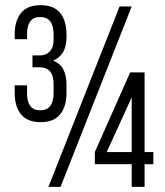

<svg xmlns="http://www.w3.org/2000/svg" viewBox="-20 -725 642 745"><path d="M138 -705Q189 -705 213.5 -674.5Q238 -644 238 -592V-581Q238 -511 186 -490Q214 -479 226 -455Q238 -431 238 -398V-364Q238 -312 213.5 -281.5Q189 -251 138 -251Q86 -251 61.5 -281.5Q37 -312 37 -364V-394H85V-360Q85 -331 97.5 -314Q110 -297 136 -297Q188 -297 188 -365V-399Q188 -464 133 -464H106V-510H135Q159 -510 173.5 -526Q188 -542 188 -571V-591Q188 -659 136 -659Q110 -659 97.5 -642Q85 -625 85 -596V-573H37V-592Q37 -644 61.5 -674.5Q86 -705 138 -705ZM444 -700H491L215 0H168ZM491 -88H348V-135L485 -444H541V-135H575V-88H541V0H491ZM394 -135H491V-347Z"/></svg>

Font: Bebas Neue Regular
Style: Regular
Weight: 400
Designer: Ryoichi Tsunekawa & LGV (GE)
Foundry: Free Software Foundation, Inc.
Version: Version 1.003 August 13, 2016